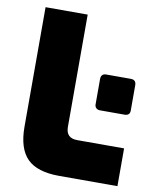

<svg xmlns="http://www.w3.org/2000/svg" viewBox="-84 -807 704 871"><g transform="rotate(10 268.5 -371.5)"><path d="M55 -193V-743H249V-226Q249 -174 301 -174H517V0H248Q147 0 101 -46Q55 -92 55 -193ZM355 -348V-465Q355 -477 361 -483.5Q367 -490 379 -490H492Q517 -490 517 -465V-348Q517 -325 492 -325H379Q368 -325 361.5 -331.5Q355 -338 355 -348Z"/></g></svg>

Font: Exo Black
Style: Regular
Weight: 900
Designer: Natanael Gama
Foundry: Natanael Gama
Version: Version 1.500; ttfautohint (v1.6)